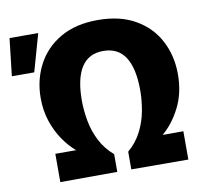

<svg xmlns="http://www.w3.org/2000/svg" viewBox="-82 -834 1043 929"><g transform="rotate(-10 439.5 -369.5)"><path d="M141 1V-138H243Q210 -166 181.5 -207.5Q153 -249 135.5 -301.5Q118 -354 118 -415Q118 -505 157 -579Q196 -653 271 -696.5Q346 -740 455 -740Q564 -740 639.5 -696.5Q715 -653 753.5 -579Q792 -505 792 -415Q792 -322 755.5 -251Q719 -180 668 -138H770V1L490 0V-87Q532 -123 556 -170Q580 -217 589.5 -269Q599 -321 599 -369Q599 -477 563.5 -532.5Q528 -588 455 -588Q383 -588 347.5 -532.5Q312 -477 312 -369Q312 -321 321.5 -269Q331 -217 355 -170Q379 -123 421 -87V0ZM-1 -544 20 -728H161L109 -544Z"/></g></svg>

Font: Murecho ExtraBold
Style: Regular
Weight: 800
Designer: Neil Summerour
Foundry: Positype
Version: Version 1.010; ttfautohint (v1.8.3)